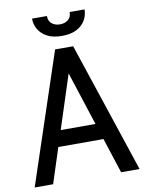

<svg xmlns="http://www.w3.org/2000/svg" viewBox="-95 -949 769 1015"><g transform="rotate(-10 289.0 -441.0)"><path d="M426.5 -189H151.5V-275H426.5ZM274.5 -607.5H303.5L106.5 0H7.5L240.5 -700H337.5L570.5 0H471.5ZM289.5 -764Q241 -764 210 -780.8Q179 -797.5 163.8 -824.2Q148.5 -851 148.5 -881.5H228.5Q228.5 -853.5 246.5 -839.8Q264.5 -826 289.5 -826Q315 -826 332.8 -839.8Q350.5 -853.5 350.5 -881.5H430.5Q430.5 -851 415.5 -824.2Q400.5 -797.5 369.2 -780.8Q338 -764 289.5 -764Z"/></g></svg>

Font: Cabin
Style: Regular
Weight: 400
Width: 4
Designer: Pablo Impallari
Foundry: Pablo Impallari. http://www.impallari.com Igino Marini. http://www.ikern.com
Version: Version 3.001